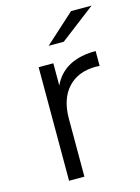

<svg xmlns="http://www.w3.org/2000/svg" viewBox="-112 -795 626 859"><g transform="rotate(-15 200.5 -365.5)"><path d="M99 0V-526H167V-423Q217 -530 364 -530V-461Q361 -461 355 -461.5Q349 -462 347 -462Q264 -462 217 -411Q170 -360 170 -268V0ZM167 -607 304 -731H399L237 -607Z"/></g></svg>

Font: Belfius21
Style: Regular
Weight: 400
Designer: Montserrat's base design by Julieta Ulanovsky, modified by Coast SPRL for Belfius Bank NV.
Foundry: Montserrat's base design by Julieta Ulanovsky, modified by Coast SPRL for Belfius Bank NV.
Version: Version 2.000;FEAKit 1.0